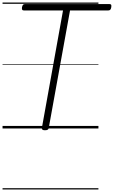

<svg xmlns="http://www.w3.org/2000/svg" viewBox="-20 -1009 895 1508"><path d="M333 14Q305 14 309 -5L475 -927H167Q157 -927 154 -933Q151 -939 153 -953Q156 -966 161 -971.5Q166 -977 176 -977H840Q850 -977 853 -971.5Q856 -966 854 -953Q852 -939 846.5 -933Q841 -927 831 -927H530L363 -5Q362 5 355 9.5Q348 14 333 14ZM0 469H753V479H0ZM0 -20H753V0H0ZM0 -505H753V-500H0ZM0 -989H753V-979H0Z"/></svg>

Font: Playwrite DE VA Guides
Style: Regular
Weight: 400
Designer: Veronika Burian, José Scaglione
Foundry: TypeTogether
Version: Version 1.003